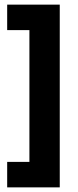

<svg xmlns="http://www.w3.org/2000/svg" viewBox="-20 -722 335 829"><path d="M238 87H107V-687H238ZM238 87H11V-23H238ZM238 -592H11V-702H238Z"/></svg>

Font: Bricolage Grotesque Condensed
Style: Bold
Weight: 700
Width: 3
Designer: Mathieu Triay
Foundry: Atelier Triay
Version: Version 1.001;gftools[0.9.33.dev8+g029e19f]